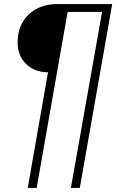

<svg xmlns="http://www.w3.org/2000/svg" viewBox="-20 -732 574 948"><path d="M374 196H330L484 -673H314L161 196H117L217 -375Q149 -376 108 -417Q67 -458 67 -522Q67 -608 121.5 -660Q176 -712 264 -712H534Z"/></svg>

Font: Creato Display Light
Style: Italic
Weight: 300
Italic angle: -10°
Version: Version 1.000